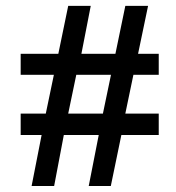

<svg xmlns="http://www.w3.org/2000/svg" viewBox="-20 -619 585 639"><path d="M508.3 -241H397.1L424 -370.1H508.3V-439.9H439.5L472.8 -599.4H397.1L364.1 -439.9H250.9L282 -599.4H207L174.1 -439.9H48.8V-370.1H159.3L132.4 -241H48.8V-169.7H118.5L85.2 0H160.2L192.4 -169.7H308.6L275.3 0H348.8L383.9 -169.7H508.3ZM322.5 -241H207L233.9 -370.1H349.4Z"/></svg>

Font: SaysetthaMai Thin
Style: Regular
Weight: 100
Designer: John M. Durdin
Foundry: Lao Script for Windows
Version: Version 1.101